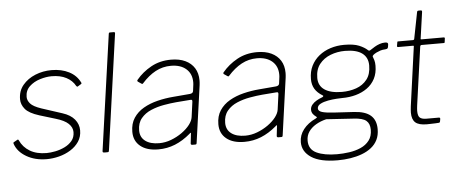

<svg xmlns="http://www.w3.org/2000/svg" viewBox="-56 -881 2854 1196"><g transform="rotate(-5 1370.5 -283.5)"><path d="M206 10Q133 10 79 -21.5Q25 -53 8 -103Q5 -110 10 -113L33 -126Q36 -128 38.5 -126.5Q41 -125 42 -122Q62 -78 104 -53Q146 -28 208 -28Q232 -28 262.5 -34Q293 -40 321 -53.5Q349 -67 367.5 -89Q386 -111 386 -144Q386 -173 361.5 -196.5Q337 -220 282 -236L183 -266Q119 -286 95.5 -314.5Q72 -343 72 -376Q72 -428 102.5 -464.5Q133 -501 181 -520.5Q229 -540 283 -540Q345 -540 392 -516Q439 -492 461 -446Q463 -443 462 -441Q461 -439 458 -437L437 -424Q435 -423 432.5 -424Q430 -425 428 -428Q409 -463 371.5 -482.5Q334 -502 280 -502Q246 -502 207 -490Q168 -478 141 -452.5Q114 -427 114 -387Q114 -365 131.5 -345Q149 -325 199 -308L328 -266Q378 -250 403 -219.5Q428 -189 428 -151Q428 -111 408 -81Q388 -51 355 -30.5Q322 -10 283 0Q244 10 206 10Z M596 -11Q595 -4 593.5 -2Q592 0 584 0H567Q560 0 557.5 -2.5Q555 -5 556 -11L658 -733Q659 -739 660.5 -740.5Q662 -742 667 -742H689Q700 -742 697 -731Z M1105 -70Q1058 -30 1008.5 -10Q959 10 904 10Q832 10 791.5 -23Q751 -56 751 -113Q751 -164 774.5 -199.5Q798 -235 837 -257.5Q876 -280 924.5 -292Q973 -304 1023 -308L1129 -317Q1148 -319 1150 -333L1154 -364Q1155 -370 1155.5 -376Q1156 -382 1156 -388Q1156 -441 1121 -471.5Q1086 -502 1026 -502Q974 -502 929.5 -478Q885 -454 844 -408Q841 -405 839 -405Q837 -405 834 -407L812 -422Q810 -424 809.5 -426.5Q809 -429 812 -433Q850 -479 905 -509.5Q960 -540 1030 -540Q1082 -540 1119 -522.5Q1156 -505 1176 -473Q1196 -441 1196 -396Q1196 -389 1195.5 -381.5Q1195 -374 1194 -366L1144 -9Q1143 -3 1141 -1.5Q1139 0 1134 0H1116Q1112 0 1109 -2.5Q1106 -5 1107 -10L1114 -71Q1114 -81 1105 -70ZM1140 -267Q1141 -275 1138.5 -278Q1136 -281 1129 -280L1039 -273Q1004 -270 961.5 -262.5Q919 -255 881 -239Q843 -223 818.5 -193.5Q794 -164 794 -118Q794 -75 825.5 -51.5Q857 -28 912 -28Q950 -28 987 -42Q1024 -56 1055 -78Q1087 -101 1105.5 -125.5Q1124 -150 1127 -172Z M1643 -70Q1596 -30 1546.5 -10Q1497 10 1442 10Q1370 10 1329.5 -23Q1289 -56 1289 -113Q1289 -164 1312.5 -199.5Q1336 -235 1375 -257.5Q1414 -280 1462.5 -292Q1511 -304 1561 -308L1667 -317Q1686 -319 1688 -333L1692 -364Q1693 -370 1693.5 -376Q1694 -382 1694 -388Q1694 -441 1659 -471.5Q1624 -502 1564 -502Q1512 -502 1467.5 -478Q1423 -454 1382 -408Q1379 -405 1377 -405Q1375 -405 1372 -407L1350 -422Q1348 -424 1347.5 -426.5Q1347 -429 1350 -433Q1388 -479 1443 -509.5Q1498 -540 1568 -540Q1620 -540 1657 -522.5Q1694 -505 1714 -473Q1734 -441 1734 -396Q1734 -389 1733.5 -381.5Q1733 -374 1732 -366L1682 -9Q1681 -3 1679 -1.5Q1677 0 1672 0H1654Q1650 0 1647 -2.5Q1644 -5 1645 -10L1652 -71Q1652 -81 1643 -70ZM1678 -267Q1679 -275 1676.5 -278Q1674 -281 1667 -280L1577 -273Q1542 -270 1499.5 -262.5Q1457 -255 1419 -239Q1381 -223 1356.5 -193.5Q1332 -164 1332 -118Q1332 -75 1363.5 -51.5Q1395 -28 1450 -28Q1488 -28 1525 -42Q1562 -56 1593 -78Q1625 -101 1643.5 -125.5Q1662 -150 1665 -172Z M2011 175Q1901 175 1846 138.5Q1791 102 1791 43Q1791 -1 1819 -37Q1847 -73 1896 -96Q1902 -99 1904 -101.5Q1906 -104 1901 -107Q1886 -118 1879 -128.5Q1872 -139 1872 -152Q1872 -170 1883.5 -184Q1895 -198 1912.5 -208Q1930 -218 1947 -224Q1953 -226 1955 -230Q1957 -234 1952 -236Q1919 -256 1903.5 -282Q1888 -308 1888 -343Q1888 -390 1906 -426Q1924 -462 1955 -487Q1986 -512 2026.5 -525Q2067 -538 2112 -538Q2172 -538 2205.5 -524Q2239 -510 2258 -492Q2262 -488 2266.5 -488.5Q2271 -489 2276 -493Q2288 -501 2302 -509.5Q2316 -518 2333 -524Q2350 -530 2367 -530Q2379 -530 2383 -526.5Q2387 -523 2386 -516L2384 -503Q2383 -496 2380 -492.5Q2377 -489 2367 -488Q2347 -487 2335 -483Q2323 -479 2310 -473Q2281 -458 2284 -449Q2288 -439 2292 -425.5Q2296 -412 2296 -392Q2296 -345 2278 -310.5Q2260 -276 2228.5 -253.5Q2197 -231 2157 -220Q2117 -209 2072 -209Q2062 -209 2036.5 -207.5Q2011 -206 1983 -201Q1955 -196 1935 -185.5Q1915 -175 1915 -157Q1915 -141 1939 -133.5Q1963 -126 2018 -123L2137 -116Q2208 -112 2241.5 -82.5Q2275 -53 2275 3Q2275 41 2261 69.5Q2247 98 2221.5 118Q2196 138 2162.5 150.5Q2129 163 2090.5 169Q2052 175 2011 175ZM2010 137Q2047 137 2086 131.5Q2125 126 2158 111.5Q2191 97 2211.5 70.5Q2232 44 2232 3Q2232 -35 2210 -53.5Q2188 -72 2132 -75L1961 -86Q1924 -77 1895.5 -60Q1867 -43 1850.5 -19Q1834 5 1834 37Q1834 92 1882.5 114.5Q1931 137 2010 137ZM2074 -247Q2122 -247 2163.5 -261.5Q2205 -276 2231 -309Q2257 -342 2257 -397Q2257 -447 2221 -473.5Q2185 -500 2114 -500Q2066 -500 2023.5 -483.5Q1981 -467 1954.5 -433.5Q1928 -400 1928 -347Q1928 -298 1966 -272.5Q2004 -247 2074 -247Z M2583 0Q2533 0 2511.5 -19Q2490 -38 2490 -81Q2490 -90 2491 -100Q2492 -110 2493 -120L2544 -489Q2545 -493 2544 -494Q2543 -495 2539 -495H2446Q2440 -495 2440 -502L2444 -525Q2444 -528 2445 -529Q2446 -530 2449 -530H2543Q2546 -530 2548.5 -532.5Q2551 -535 2551 -538L2583 -701Q2584 -710 2593 -710H2607Q2612 -710 2613.5 -707Q2615 -704 2614 -698L2591 -536Q2590 -532 2591 -531Q2592 -530 2596 -530H2735Q2738 -530 2740 -528Q2742 -526 2741 -523L2738 -500Q2737 -497 2736.5 -496Q2736 -495 2732 -495H2593Q2586 -495 2584 -487L2533 -123Q2532 -113 2531 -105Q2530 -97 2530 -89Q2530 -55 2543.5 -45Q2557 -35 2582 -35H2661Q2665 -35 2667 -33Q2669 -31 2669 -27L2666 -10Q2665 -6 2661 -3Q2654 -2 2638 -1.5Q2622 -1 2606 -0.5Q2590 0 2583 0Z"/></g></svg>

Font: Libre Franklin Thin
Style: Italic
Weight: 100
Italic angle: -8°
Designer: Pablo Impallari, Rodrigo Fuenzalida, Nhung Nguyen
Foundry: Impallari Type
Version: Version 3.000